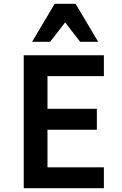

<svg xmlns="http://www.w3.org/2000/svg" viewBox="-20 -991 640 1011"><path d="M105 0H527V-110H230V-308H490V-418H230V-590H527V-700H105ZM149 -771H244L323 -873L402 -771H497L378 -971H268Z"/></svg>

Font: CommitMonoV142 ExtLt
Style: Regular
Weight: 200
Monospace: yes
Designer: Eigil Nikolajsen
Foundry: Eigil Nikolajsen
Version: Version 1.142